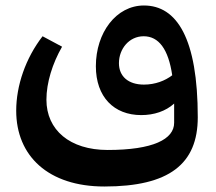

<svg xmlns="http://www.w3.org/2000/svg" viewBox="-20 -439 788 699"><path d="M360 240C596 240 700 158 700 -12C700 -299 624 -419 504 -419C403 -419 329 -320 329 -198C329 -86 395 -20 494 -20C541 -20 583 -34 614 -62V-51V8C614 68 537 107 372 107C234 107 149 34 149 -76C149 -138 171 -208 206 -269L135 -307C73 -227 39 -127 39 -36C39 129 156 240 360 240ZM413 -209C413 -261 450 -307 503 -307C558 -307 593 -260 607 -165C581 -145 545 -131 504 -131C447 -131 413 -161 413 -209Z"/></svg>

Font: Wafeq Semi Bold
Style: Regular
Weight: 600
Designer: Rasmus Andersson & Azza Alameddine
Foundry: Google & TypeTogether
Version: Version 3.000;January 28, 2025;FontCreator 15.0.0.3014 64-bi